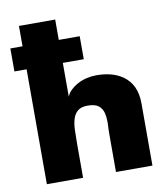

<svg xmlns="http://www.w3.org/2000/svg" viewBox="-79 -755 721 822"><g transform="rotate(-10 282.0 -344.0)"><path d="M517.5 0H359V-161.5Q359 -185.5 360.5 -210.5V-218Q360.5 -238.5 356.5 -255.5Q351.5 -276 336.2 -288.5Q321 -301 288.5 -301Q261 -301 246 -289Q231 -277 224.5 -256.2Q218 -235.5 217 -207.8Q216 -180 216 -148.5V0H58.5V-499.5H5.5V-599.5H58.5V-688H216V-599.5H307V-499.5H216V-352.5Q221.5 -367.5 234.8 -380.2Q248 -393 266 -402.8Q284 -412.5 305 -417.5Q326 -422.5 347.5 -422.5Q417.5 -422.5 461.5 -392Q517.5 -353 517.5 -270.5Z"/></g></svg>

Font: Lucymar Sans ExtraBold
Style: Regular
Weight: 800
Foundry: The League of Moveable Type (original font) / Main changes by Cristiano Sobral with portions from Mirco Monsees
Version: Version 2.001;August 30, 2020;FontCreator 13.0.0.2681 64-bit